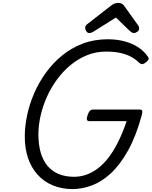

<svg xmlns="http://www.w3.org/2000/svg" viewBox="-20 -1286 1046 1325"><path d="M478 19Q403 18 342.5 -7.5Q282 -33 239 -81Q196 -129 173.5 -195Q151 -261 151 -344Q151 -414 167 -490Q183 -566 215.5 -641.5Q248 -717 296.5 -784Q345 -851 408.5 -903Q472 -955 551 -985Q630 -1015 724 -1015Q786 -1015 838.5 -1001Q891 -987 932.5 -960.5Q974 -934 1001 -894Q1009 -883 1004.5 -874.5Q1000 -866 986 -855Q973 -845 963 -843.5Q953 -842 939 -854Q914 -879 881 -896Q848 -913 806.5 -921.5Q765 -930 712 -930Q642 -930 580.5 -905Q519 -880 467 -837Q415 -794 373.5 -737.5Q332 -681 303.5 -617Q275 -553 260 -487Q245 -421 245 -358Q245 -289 260.5 -234.5Q276 -180 307 -142.5Q338 -105 384 -85.5Q430 -66 492 -66Q534 -66 574.5 -80Q615 -94 653.5 -122.5Q692 -151 727.5 -196.5Q763 -242 794.5 -305Q826 -368 854 -450H598Q583 -450 580 -459Q577 -468 584 -490Q592 -513 600.5 -521.5Q609 -530 624 -530H943Q958 -530 961 -521.5Q964 -513 958 -490Q918 -344 863 -246Q808 -148 744.5 -89.5Q681 -31 613 -6Q545 19 478 19ZM596 -1058Q584 -1058 576 -1070Q568 -1082 568 -1093Q568 -1103 571.5 -1108Q575 -1113 579 -1117L741 -1243Q756 -1256 769.5 -1261Q783 -1266 799 -1266Q812 -1266 822.5 -1259.5Q833 -1253 841 -1240L934 -1110Q939 -1103 939.5 -1097.5Q940 -1092 940 -1087Q940 -1075 927 -1066.5Q914 -1058 905 -1058Q895 -1058 888 -1063Q881 -1068 873 -1075L780 -1165L627 -1069Q620 -1065 612.5 -1061.5Q605 -1058 596 -1058Z"/></svg>

Font: Playwrite RO
Style: Regular
Weight: 400
Designer: Veronika Burian, José Scaglione
Foundry: TypeTogether
Version: Version 1.002